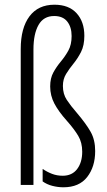

<svg xmlns="http://www.w3.org/2000/svg" viewBox="-20 -785 456 815"><path d="M338 -633Q338 -592 324 -564.5Q310 -537 292 -515Q274 -493 260.5 -471Q247 -449 247 -420Q247 -386 263.5 -361Q280 -336 307 -305Q346 -259 365 -225Q384 -191 384 -144Q384 -77 350 -33.5Q316 10 249 10Q226 10 202.5 4Q179 -2 161 -15V-68Q180 -55 201 -47Q222 -39 246 -39Q286 -39 307.5 -67.5Q329 -96 329 -141Q329 -180 312 -208.5Q295 -237 264 -272Q229 -311 211 -345Q193 -379 193 -418Q193 -453 206.5 -477.5Q220 -502 238 -523.5Q256 -545 270 -570Q284 -595 284 -632Q284 -670 265.5 -693.5Q247 -717 210 -717Q165 -717 143.5 -679Q122 -641 122 -575V0H68V-577Q68 -666 105 -715.5Q142 -765 211 -765Q272 -765 305 -729Q338 -693 338 -633Z"/></svg>

Font: Noto Sans Hebrew ExtraCondensed Light
Style: Regular
Weight: 300
Width: 2
Designer: Monotype Design Team
Foundry: Monotype Imaging Inc.
Version: Version 2.004; ttfautohint (v1.8.4.7-5d5b)